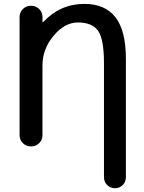

<svg xmlns="http://www.w3.org/2000/svg" viewBox="-20 -784 750 1000"><path d="M418.9 -763.7Q527.3 -763.7 581.5 -693.8Q635.7 -624 635.7 -476.6V138.7Q635.7 163.1 619.1 179.7Q602.5 196.3 578.6 196.3Q554.7 196.3 538.1 179.7Q521.5 163.1 521.5 138.7V-456.1Q521.5 -579.1 491.2 -623Q460.9 -667 385.7 -667Q317.4 -667 259.3 -598.1Q201.2 -529.3 201.2 -442.4V-79.1Q201.2 -55.7 184.1 -38.6Q167 -21.5 143.6 -21.5H139.6Q116.2 -21.5 99.1 -38.6Q82 -55.7 82 -79.1V-696.3Q82 -719.7 99.1 -736.8Q116.2 -753.9 139.6 -753.9H143.6Q167 -753.9 184.1 -736.8Q201.2 -719.7 201.2 -696.3V-671.9Q201.2 -669.9 203.1 -668.9Q205.1 -668 206.1 -669.9Q293.9 -763.7 418.9 -763.7Z"/></svg>

Font: Gen Jyuu Gothic Medium
Style: Regular
Weight: 500
Designer: [Source Han Sans]
Ryoko NISHIZUKA  (kana & ideographs); Paul D. Hunt (Latin, Greek & Cyrillic); Wenlong ZHANG  (bopomofo
Version: Version 1.002.20150607